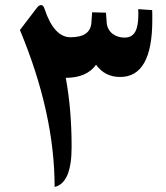

<svg xmlns="http://www.w3.org/2000/svg" viewBox="-20 -744 663 767"><path d="M59.6 -624C151.9 -402.8 198.2 -193.8 198.2 2.9C243.7 -7.8 266.1 -61 266.1 -156.7C266.1 -257.3 258.3 -349.6 242.7 -433.1C298.3 -433.1 338.9 -450.7 363.8 -485.4C387.2 -452.6 419.4 -436.5 460 -436.5C545.4 -436.5 588.4 -512.2 588.4 -663.6V-686L587.9 -703.6L532.2 -707.5C532.2 -703.1 532.7 -691.9 532.7 -688C532.7 -626 518.6 -593.8 477.1 -593.8C440.4 -593.8 408.7 -616.2 406.2 -653.8L403.3 -693.4L348.1 -694.8L345.2 -654.3C342.8 -614.7 314.9 -595.2 261.7 -595.2C217.8 -595.2 183.1 -632.8 158.2 -708C152.3 -726.1 144.5 -723.6 143.1 -723.6C138.2 -723.6 132.8 -719.7 127 -712.4Z"/></svg>

Font: Parastoo
Style: Bold
Weight: 700
Foundry: Saber Rastikerdar (saber.rastikerdar@gmail.com)
Version: Version 2.0.1